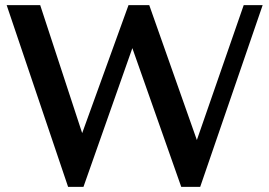

<svg xmlns="http://www.w3.org/2000/svg" viewBox="-20 -720 1051 750"><path d="M6 -700H137L301 -200L482 -700H563L749 -173L932 -700H1006L762 10H688L497 -532L306 10H246Z"/></svg>

Font: Fahkwang Medium
Style: Regular
Weight: 500
Version: Version 1.000; ttfautohint (v1.6)